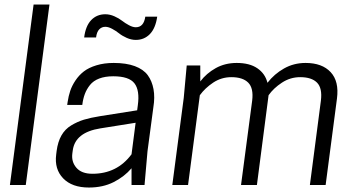

<svg xmlns="http://www.w3.org/2000/svg" viewBox="-20 -820 1572 851"><path d="M23.9 0 128.9 -799.8H199.2L94.2 0Z M624 -746.1H676.8Q669.4 -694.8 644.3 -668.9Q619.1 -643.1 582 -643.1Q562 -643.1 541.7 -652.1Q521.5 -661.1 507.8 -672.1Q494.1 -683.1 477.3 -692.1Q460.4 -701.2 446.8 -701.2Q430.7 -701.2 419.7 -689.7Q408.7 -678.2 405.8 -653.8H353Q359.4 -705.1 384.3 -731Q409.2 -756.8 446.8 -756.8Q466.8 -756.8 487.1 -747.8Q507.3 -738.8 521 -728Q534.7 -717.3 551.5 -708.3Q568.4 -699.2 582 -699.2Q617.2 -699.2 624 -746.1ZM563 0V-74.2Q530.8 -36.6 483.4 -12.7Q436 11.2 374 11.2Q299.3 11.2 260 -29.5Q220.7 -70.3 229 -134.8L231 -150.9Q236.3 -191.4 252.2 -219.5Q268.1 -247.6 295.7 -264.2Q323.2 -280.8 352.1 -289.6Q380.9 -298.3 423.8 -305.2L587.9 -331.1L590.8 -353Q600.1 -419.4 575.9 -450.7Q551.8 -481.9 481.9 -481.9Q445.8 -481.9 419.7 -471.9Q393.6 -461.9 378.7 -443.1Q363.8 -424.3 356 -403.3Q348.1 -382.3 344.7 -355H277.8L279.8 -368.2Q283.7 -394.5 291.3 -417.2Q298.8 -439.9 314.5 -463.4Q330.1 -486.8 351.6 -503.4Q373 -520 407.2 -530.5Q441.4 -541 483.9 -541Q539.6 -541 577.6 -526.9Q615.7 -512.7 634.8 -486.8Q653.8 -460.9 660.4 -424.8Q667 -388.7 659.7 -344.2L633.8 -149.9L620.6 0ZM389.6 -49.8Q499 -49.8 563 -136.2L581.1 -275.9L424.8 -251Q314 -233.4 302.7 -154.8L300.8 -141.1Q295.4 -103.5 318.4 -76.7Q341.3 -49.8 389.6 -49.8Z M1423.3 0H1353.5L1402.3 -374Q1409.2 -429.2 1385.3 -453.6Q1361.3 -478 1310.5 -478Q1266.6 -478 1229.5 -453.6Q1192.4 -429.2 1170.4 -397.9L1118.7 0H1048.3L1097.7 -374Q1104.5 -429.2 1080.3 -453.6Q1056.2 -478 1005.4 -478Q961.4 -478 925 -453.9Q888.7 -429.7 865.7 -397.9L813.5 0H743.7L794.4 -386.2L807.6 -529.8H867.7V-459Q895 -495.1 936.3 -518.1Q977.5 -541 1029.3 -541Q1086.4 -541 1120.8 -517.3Q1155.3 -493.7 1165.5 -453.1Q1195.8 -492.2 1239 -516.6Q1282.2 -541 1334.5 -541Q1407.7 -541 1445.6 -500.2Q1483.4 -459.5 1473.6 -383.8Z"/></svg>

Font: Cooper Hewitt
Style: Book Italic
Weight: 706
Designer: Village Type and Design LLC
Foundry: Cooper Hewitt Smithsonian Design Museum
Version: 1.000